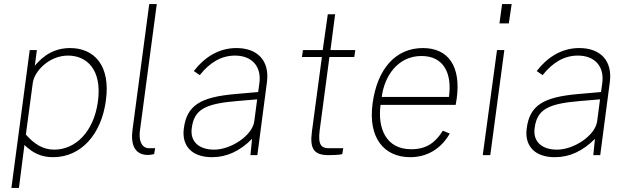

<svg xmlns="http://www.w3.org/2000/svg" viewBox="-20 -762 3100 943"><path d="M36 161H73L100 -50C144 -8 185 10 241 10C378 10 478 -102 500 -268C524 -440 443 -526 324 -526C221 -526 169 -459 151 -439L161 -516H126ZM246 -27C190 -27 147 -56 107 -101L141 -355C149 -413 222 -489 314 -489C407 -489 482 -419 461 -264C441 -116 352 -27 246 -27Z M706 -1C712 -1 725 -2 737 -5L742 -34H711C685 -34 658 -58 668 -126L750 -742H713L631 -126C621 -55 640 -1 706 -1Z M1021 10C1093 10 1157 -19 1218 -80L1210 0H1244L1291 -358C1305 -463 1246 -526 1141 -526C1051 -526 981 -477 932 -413L961 -393C1011 -456 1068 -489 1134 -489C1217 -489 1265 -436 1254 -354L1248 -310L1134 -300C968 -285 898 -247 883 -132C871 -44 924 10 1021 10ZM1032 -27C957 -27 912 -67 922 -134C934 -225 988 -253 1147 -266L1243 -274L1229 -167C1220 -96 1114 -27 1032 -27Z M1720 -482 1725 -516H1603L1626 -692H1590L1565 -516H1468L1463 -482H1561L1512 -116C1501 -33 1520 0 1594 0C1608 0 1649 -1 1661 -5L1666 -34H1596C1559 -34 1541 -49 1550 -121L1598 -482Z M1849 -247H2218L2223 -277C2245 -436 2182 -526 2057 -526C1924 -526 1833 -425 1810 -254C1787 -85 1866 10 1995 10C2073 10 2144 -27 2189 -106L2155 -120C2119 -63 2076 -29 2000 -29C1876 -29 1834 -131 1849 -247ZM1855 -286C1867 -384 1931 -487 2050 -487C2160 -487 2201 -401 2185 -286Z M2493 -742H2446L2433 -647H2479ZM2457 -516H2421L2351 0H2388Z M2705 10C2777 10 2841 -19 2902 -80L2894 0H2928L2975 -358C2989 -463 2930 -526 2825 -526C2735 -526 2665 -477 2616 -413L2645 -393C2695 -456 2752 -489 2818 -489C2901 -489 2949 -436 2938 -354L2932 -310L2818 -300C2652 -285 2582 -247 2567 -132C2555 -44 2608 10 2705 10ZM2716 -27C2641 -27 2596 -67 2606 -134C2618 -225 2672 -253 2831 -266L2927 -274L2913 -167C2904 -96 2798 -27 2716 -27Z"/></svg>

Font: United Sans Thin
Style: Italic
Weight: 100
Italic angle: -8°
Designer: Pablo Impallari, Rodrigo Fuenzalida (Modified by Dan O. Williams)
Version: Version 1.000;PS 001.000;hotconv 1.0.88;makeotf.lib2.5.64775